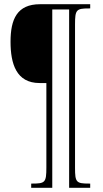

<svg xmlns="http://www.w3.org/2000/svg" viewBox="-20 -780 491 911"><path d="M128 111H228V-735H308V111H408V91H402C342 91 336 85 336 17V-664C336 -734 342 -740 402 -740H408V-760H170C61 -760 30 -689 30 -582C30 -478 57 -386 168 -386H200V15C200 86 194 91 133 91H128Z"/></svg>

Font: Noto Serif Bengali ExtraCondensed Thin
Style: Regular
Weight: 100
Width: 2
Designer: Juan Bruce, Universal Thirst, Indian Type Foundry and the Monotype Design Team.
Foundry: Monotype Imaging Inc.
Version: Version 2.003